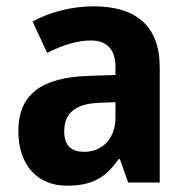

<svg xmlns="http://www.w3.org/2000/svg" viewBox="-20 -577 594 607"><path d="M276 -557C207 -557 138 -539 83 -509L129 -410C178 -434 222 -449 268 -449C317 -449 345 -421 345 -366V-340L258 -337C112 -332 38 -279 38 -163C38 -56 97 10 192 10C273 10 314 -16 355 -74H359L385 0H485V-364C485 -494 411 -557 276 -557ZM294 -252 345 -254V-206C345 -137 302 -97 246 -97C207 -97 183 -115 183 -162C183 -215 213 -249 294 -252Z"/></svg>

Font: Noto Sans Sinhala UI SemiCondensed
Style: Bold
Weight: 700
Width: 4
Designer: Jelle Bosma - Monotype Design Team
Foundry: Monotype Imaging Inc.
Version: Version 2.006